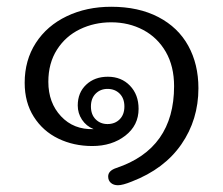

<svg xmlns="http://www.w3.org/2000/svg" viewBox="-20 -519 659 568"><path d="M300 3Q300 -14 324 -22Q495 -79 495 -264Q495 -323 470.5 -365.5Q446 -408 403.5 -430.5Q361 -453 309 -453Q259 -453 216.5 -432.5Q174 -412 148.5 -372Q123 -332 123 -277Q123 -215 160.5 -175Q198 -135 257 -137Q235 -146 222.5 -165Q210 -184 210 -207Q210 -245 235 -268.5Q260 -292 299 -292Q339 -292 364.5 -265.5Q390 -239 390 -197Q390 -148 350.5 -117.5Q311 -87 253 -87Q198 -87 152.5 -109Q107 -131 80 -173.5Q53 -216 53 -274Q53 -341 86 -392Q119 -443 177.5 -471Q236 -499 309 -499Q390 -499 448.5 -468.5Q507 -438 537 -383.5Q567 -329 567 -258Q567 -165 516.5 -92Q466 -19 370 18Q343 29 329 29Q316 29 308 22Q300 15 300 3ZM348 -204Q348 -228 334 -242Q320 -256 298 -256Q277 -256 263 -242Q249 -228 249 -204Q249 -180 263 -166Q277 -152 298 -152Q320 -152 334 -166Q348 -180 348 -204Z"/></svg>

Font: Maitree
Style: Regular
Weight: 400
Designer: CadsonDemak Team
Foundry: CadsonDemak
Version: Version 1.001